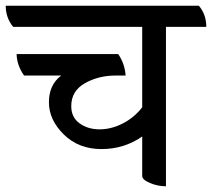

<svg xmlns="http://www.w3.org/2000/svg" viewBox="-56 -631 741 671"><path d="M665 -537H524V20Q495 20 468 8.5Q441 -3 441 -16V-154Q378 -110 298.5 -110Q219 -110 167 -161Q115 -212 115 -273.5Q115 -335 158 -367H28Q3 -403 2 -442H357Q380 -409 383 -367H348Q288 -367 240.5 -340Q193 -313 193 -260Q193 -221 222 -200Q251 -179 292 -179Q333 -179 373 -199.5Q413 -220 441 -256V-537H-10Q-36 -569 -36 -611H639Q665 -580 665 -537Z"/></svg>

Font: Karma Medium
Style: Regular
Weight: 500
Designer: Joana Correia
Foundry: Indian Type Foundry
Version: Version 1.202;PS 1.0;hotconv 1.0.78;makeotf.lib2.5.61930; tt